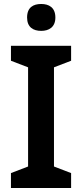

<svg xmlns="http://www.w3.org/2000/svg" viewBox="-20 -944 412 964"><path d="M187 -924C147 -924 116 -907 116 -856C116 -807 147 -789 187 -789C225 -789 258 -807 258 -856C258 -907 225 -924 187 -924ZM337 0V-75L251 -108V-606L337 -639V-714H35V-639L121 -606V-108L35 -75V0Z"/></svg>

Font: Noto Sans Balinese SemiBold
Style: Regular
Weight: 600
Designer: Aditya Bayu, David Williams
Foundry: David Williams
Version: Version 2.005